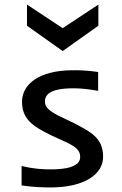

<svg xmlns="http://www.w3.org/2000/svg" viewBox="-20 -823 540 851"><path d="M236.8 -311.5C197.3 -332.5 179.2 -348.1 179.2 -372.1C179.2 -396.5 190.9 -431.6 304.7 -431.6C333 -431.6 365.2 -429.2 415 -420.4V-503.9C368.2 -510.7 336.4 -511.7 303.7 -511.7C152.8 -511.7 77.6 -449.2 77.6 -372.1C77.6 -293.9 127.4 -262.2 206.1 -223.6L277.3 -190.9C318.8 -170.4 335.4 -155.3 335.4 -127.4C335.4 -103 316.4 -72.3 204.6 -72.3C168.5 -72.3 129.9 -74.2 75.7 -87.4V-1C126.5 6.3 168.9 7.8 204.6 7.8C353 7.8 437 -50.3 437 -127.4C437 -209.5 386.2 -236.8 308.6 -276.9ZM257.8 -596.7 416 -709V-802.7L257.8 -698.2L99.6 -802.7V-709Z"/></svg>

Font: Inder
Style: Regular
Weight: 400
Designer: Irina Smirnova
Foundry: Irina Smirnova
Version: Version 1.001